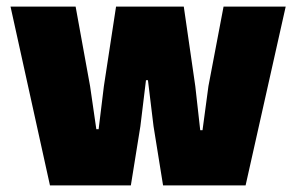

<svg xmlns="http://www.w3.org/2000/svg" viewBox="-20 -564 901 584"><path d="M12 -544H210L254 -302L273 -171H280L296 -302L333 -544H539L574 -302L589 -168H596L614 -302L660 -544H849L727 0H476L447 -180L430 -320H424L407 -180L378 0H132Z"/></svg>

Font: Mona Sans Black
Style: Regular
Weight: 900
Designer: Deni Anggara
Foundry: GitHub
Version: Version 2.000